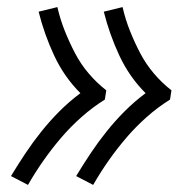

<svg xmlns="http://www.w3.org/2000/svg" viewBox="-20 -608 540 542"><path d="M243 -86 195 -111Q215 -144 236 -175.5Q257 -207 281 -237Q305 -267 332.5 -294.5Q360 -322 391 -345Q345 -391 317 -451Q289 -511 273 -575L326 -588Q334 -553 347 -520.5Q360 -488 376 -457.5Q392 -427 414.5 -400.5Q437 -374 464 -353L460 -327Q425 -305 394 -277.5Q363 -250 336.5 -219Q310 -188 286.5 -154.5Q263 -121 243 -86ZM59 -86 11 -111Q31 -144 52 -175.5Q73 -207 97 -237Q121 -267 148.5 -294.5Q176 -322 207 -345Q161 -391 133 -451Q105 -511 89 -575L142 -588Q150 -553 163 -520.5Q176 -488 192 -457.5Q208 -427 230.5 -400.5Q253 -374 280 -353L276 -327Q241 -305 210 -277.5Q179 -250 152.5 -219Q126 -188 102.5 -154.5Q79 -121 59 -86Z"/></svg>

Font: Iosevka Light Oblique
Style: Regular
Weight: 300
Italic angle: -9°
Monospace: yes
Designer: Belleve Invis
Foundry: Belleve Invis
Version: Version 32.5.0; ttfautohint (v1.8.4)